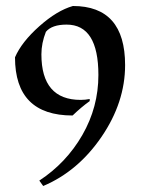

<svg xmlns="http://www.w3.org/2000/svg" viewBox="-20 -505 491 640"><path d="M308 -255Q308 -423 202 -423Q153 -423 133 -399Q118 -361 118 -324Q118 -172 249 -172Q264 -172 279 -175V-168Q251 -148 222 -120Q30 -120 30 -314Q52 -365 111 -417.5Q170 -470 223 -485Q397 -485 397 -288Q397 -164 318.5 -49Q240 66 124 115L111 97Q201 38 254.5 -55Q308 -148 308 -255Z"/></svg>

Font: Almendra
Style: Regular
Weight: 400
Designer: Ana Sanfelippo
Foundry: Ana Sanfelippo
Version: Version 1.004